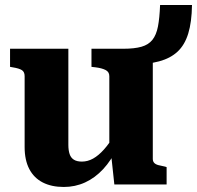

<svg xmlns="http://www.w3.org/2000/svg" viewBox="-20 -734 784 764"><path d="M252 -540V-158Q252 -136 257 -121Q262 -106 274 -98.5Q286 -91 306 -91Q329 -91 350.5 -103Q372 -115 393.5 -139Q415 -163 436 -198L446 -145Q423 -96 390.5 -61Q358 -26 318.5 -8Q279 10 234 10Q185 10 150 -8Q115 -26 96.5 -61.5Q78 -97 78 -149V-431Q78 -448 67 -455Q56 -462 31 -466L20 -468V-540ZM470 -540Q515 -540 543 -548Q571 -556 586.5 -575.5Q602 -595 608.5 -628.5Q615 -662 617 -714H744Q743 -646 729 -600.5Q715 -555 686.5 -528.5Q658 -502 613.5 -490Q569 -478 507 -477L588 -512V-102Q588 -92 593.5 -86Q599 -80 610 -77Q621 -74 637 -71L643 -69V0H435L422 -121L415 -129V-431Q415 -448 400 -455.5Q385 -463 361 -466L344 -468V-540Z"/></svg>

Font: Roboto Serif SemiCondensed
Style: Bold
Weight: 700
Width: 4
Designer: Greg Gazdowicz
Foundry: Commercial Type
Version: Version 1.007